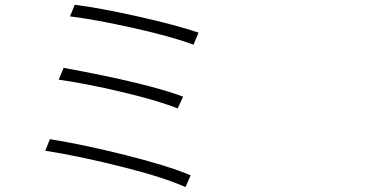

<svg xmlns="http://www.w3.org/2000/svg" viewBox="-20 -762 1540 794"><path d="M289.1 -742.2Q391.6 -729.5 550.8 -693.8Q710 -658.2 800.8 -627L780.3 -577.1Q691.4 -610.4 534.7 -645.5Q377.9 -680.7 269.5 -694.3ZM243.2 -481.4Q588.9 -418 737.3 -362.3L714.8 -313.5Q631.8 -346.7 482.9 -381.8Q334 -417 222.7 -432.6ZM186.5 -186.5Q321.3 -165 497.1 -121.1Q672.9 -77.1 768.6 -37.1L747.1 11.7Q656.2 -29.3 480.5 -73.2Q304.7 -117.2 167 -138.7Z"/></svg>

Font: Bpmf Zihi Sans Light
Style: Light
Weight: 300
Foundry: But Ko
Version: Version 1.320